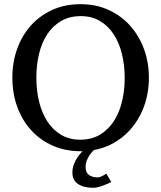

<svg xmlns="http://www.w3.org/2000/svg" viewBox="-20 -707 771 918"><path d="M512.2 163.1Q496.1 171.4 480.5 177.2Q467.3 182.6 452.4 186.8Q437.5 190.9 426.3 190.9Q379.4 190.9 352.8 172.6Q326.2 154.3 326.2 118.2Q326.2 97.2 333.3 78.6Q340.3 60.1 350.8 44.7Q361.3 29.3 373.5 17.6Q374.5 17.1 375 16.1H366.2Q292.5 16.1 232.2 -10.5Q171.9 -37.1 128.9 -84.5Q85.9 -131.8 62.5 -196Q39.1 -260.3 39.1 -335.9Q39.1 -409.2 62 -473.1Q85 -537.1 127.4 -584.7Q169.9 -632.3 230.2 -659.7Q290.5 -687 365.2 -687Q439.5 -687 499.8 -659.2Q560.1 -631.3 602.8 -583.5Q645.5 -535.6 668.7 -471.7Q691.9 -407.7 691.9 -335Q691.9 -262.2 668.5 -198.2Q645 -134.3 602.3 -86.7Q559.6 -39.1 499.5 -11.2Q466.3 3.4 429.2 10.3L424.8 14.6Q415.5 24.4 407.5 36.1Q399.4 47.9 394.3 62Q389.2 76.2 389.2 91.8Q389.2 116.7 404.5 128.9Q419.9 141.1 447.3 141.1Q452.6 141.1 460 138.4Q467.3 135.7 473.6 132.3Q481 128.4 488.3 123ZM576.2 -334Q576.2 -395 563 -449Q549.8 -502.9 523.4 -543.2Q497.1 -583.5 457.8 -606.7Q418.5 -629.9 366.2 -629.9Q312 -629.9 272 -606.4Q231.9 -583 205.6 -542.7Q179.2 -502.4 166.5 -449Q153.8 -395.5 153.8 -335.9Q153.8 -275.9 166.7 -221.9Q179.7 -168 205.8 -127.4Q231.9 -86.9 271.2 -63Q310.5 -39.1 363.8 -39.1Q418 -39.1 457.8 -63Q497.6 -86.9 523.9 -127.2Q550.3 -167.5 563.2 -220.9Q576.2 -274.4 576.2 -334Z"/></svg>

Font: Charis SIL Eur
Style: Regular
Weight: 400
Foundry: SIL International
Version: Version 5.000